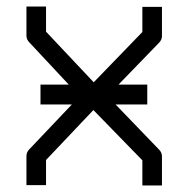

<svg xmlns="http://www.w3.org/2000/svg" viewBox="-20 -618 580 588"><path d="M266 -281 121 -128V-51H61V-140Q61 -152 70 -161L200 -298H104V-359H190.5L70 -488Q61 -497 61 -509V-598H121V-521L267 -366L416 -520V-597H476V-508Q476 -496 467 -487L343 -359H431V-298H334L467 -160Q476 -151 476 -139V-50H416V-127Z"/></svg>

Font: IBM 3270
Style: Regular
Weight: 400
Monospace: yes
Version: Version 2.3.1